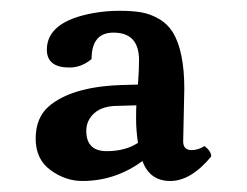

<svg xmlns="http://www.w3.org/2000/svg" viewBox="-20 -740 452 352"><path d="M355 -472.2Q367.2 -462.9 367.2 -453.1Q330.1 -408.2 292.2 -408.2Q254.4 -408.2 241.2 -444.8Q216.8 -426.8 189.2 -417.5Q161.6 -408.2 130.9 -408.2Q100.1 -408.2 72.8 -428Q45.4 -447.8 45.4 -485.8Q45.4 -523.9 69.3 -544.9Q110.8 -580.6 200.2 -584L232.9 -585Q234.9 -610.4 234.9 -629.9Q234.9 -680.2 188 -680.2Q147.9 -680.2 147.9 -631.8Q129.4 -616.2 107.4 -616.2Q65.9 -616.2 65.9 -648.9Q65.9 -701.2 152.8 -716.3Q175.3 -720.2 199.2 -720.2Q223.1 -720.2 239.5 -717.3Q255.9 -714.4 271.5 -705.3Q287.1 -696.3 296.9 -680.7Q317.9 -646 317.9 -577.1L315.9 -483.9Q314.5 -464.8 331.1 -464.8Q343.3 -464.8 355 -472.2ZM175.8 -462.9Q209.5 -462.9 232.9 -478Q229.5 -502 229.5 -521.5Q229.5 -541 230 -546.9L195.8 -545.9Q168 -545.9 153.1 -532.7Q138.2 -519.5 138.2 -500Q138.2 -462.9 175.8 -462.9Z"/></svg>

Font: Marko One
Style: Regular
Weight: 400
Designer: Zhenya Spizhovyi
Foundry: Cyreal
Version: Version 1.003